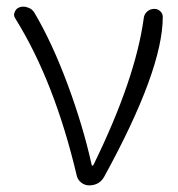

<svg xmlns="http://www.w3.org/2000/svg" viewBox="-20 -560 538 580"><path d="M294.9 -26.4Q280.3 0 249 0Q236.3 0 225.6 -8.3Q214.8 -16.6 211.9 -29.3Q144.5 -314.5 26.4 -503.9Q22.5 -509.8 22.5 -515.6Q22.5 -519.5 24.4 -523.4Q28.3 -534.2 39.1 -538.1Q44.9 -540 50.8 -540Q57.6 -540 64.5 -537.1Q77.1 -533.2 84 -521.5Q137.7 -430.7 184.6 -304.2Q231.4 -177.7 256.8 -62.5Q256.8 -59.6 259.3 -59.6Q261.7 -59.6 262.7 -62.5Q388.7 -320.3 414.1 -503.9Q415 -516.6 424.3 -524.9Q433.6 -533.2 446.3 -533.2Q458 -533.2 465.8 -524.4Q471.7 -517.6 471.7 -508.8Q471.7 -348.6 294.9 -26.4Z"/></svg>

Font: irohamaru Light
Style: Regular
Weight: 200
Designer: [Source Han Sans]
Ryoko NISHIZUKA  (kana & ideographs); Paul D. Hunt (Latin, Greek & Cyrillic); Wenlong ZHANG  (bopomofo
Version: Version 1.01